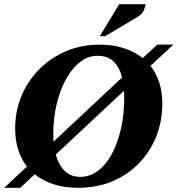

<svg xmlns="http://www.w3.org/2000/svg" viewBox="-32 -882 843 912"><path d="M-12 10 96 -91Q40 -163 40 -271Q40 -355 70.5 -427.5Q101 -500 156 -554.5Q211 -609 283.5 -639.5Q356 -670 440 -670Q505 -670 557 -653Q609 -636 646 -606L715 -670H791L683 -569Q739 -497 739 -390Q739 -306 710 -233.5Q681 -161 627.5 -106Q574 -51 501 -20.5Q428 10 339 10Q273 10 221.5 -7Q170 -24 133 -54L64 10ZM221 -245Q221 -226 222 -209L548 -514Q536 -562 508 -589.5Q480 -617 431 -617Q387 -617 348.5 -587.5Q310 -558 281.5 -506Q253 -454 237 -387Q221 -320 221 -245ZM349 -42Q396 -42 434.5 -71.5Q473 -101 500.5 -153Q528 -205 543 -272.5Q558 -340 558 -416Q558 -435 557 -451L233 -148Q246 -99 275 -70.5Q304 -42 349 -42ZM442 -710 534 -862H660Q657 -847 650 -830.5Q643 -814 617 -799L467 -710Z"/></svg>

Font: Spectral ExtraBold
Style: Italic
Weight: 800
Italic angle: -10°
Designer: Jean-Baptiste Levee
Foundry: Production Type
Version: Version 2.001